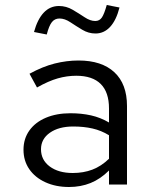

<svg xmlns="http://www.w3.org/2000/svg" viewBox="-20 -738 640 768"><path d="M256 10Q203 10 161.5 -9Q120 -28 97 -61.5Q74 -95 74 -139Q74 -183 97.5 -216Q121 -249 163.5 -267Q206 -285 262 -285Q306 -285 344 -276.5Q382 -268 416 -248V-304Q416 -369 383 -402Q350 -435 285 -435Q248 -435 211 -424.5Q174 -414 128 -388L98 -443Q151 -472 199 -484Q247 -496 294 -496Q387 -496 437.5 -449Q488 -402 488 -314V0H416V-56Q382 -22 342.5 -6Q303 10 256 10ZM144 -141Q144 -98 179 -72Q214 -46 271 -46Q314 -46 349.5 -59.5Q385 -73 416 -103V-197Q385 -216 350 -224Q315 -232 273 -232Q215 -232 179.5 -207Q144 -182 144 -141ZM167 -600 116 -610Q130 -661 155 -687.5Q180 -714 216 -714Q245 -714 270.5 -699Q296 -684 318.5 -669Q341 -654 361 -654Q378 -654 387.5 -668Q397 -682 407 -718L458 -708Q445 -657 420.5 -630.5Q396 -604 362 -604Q334 -604 309 -619Q284 -634 261.5 -649Q239 -664 218 -664Q199 -664 187.5 -649.5Q176 -635 167 -600Z"/></svg>

Font: Red Hat Mono VF Light
Style: Regular
Weight: 300
Monospace: yes
Designer: Pentagram, MCKL
Foundry: Pentagram, MCKL
Version: Version 1.023